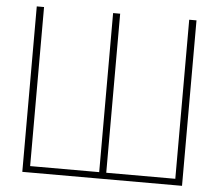

<svg xmlns="http://www.w3.org/2000/svg" viewBox="-53 -809 987 867"><g transform="rotate(5 441.0 -375.0)"><path d="M79 -750H112V-29H425V-750H457V-29H770V-750H803V0H79Z"/></g></svg>

Font: Poiret One
Style: Regular
Weight: 400
Designer: Denis Masharov (denis.masharov@gmail.com), Cyreal (Charset Expansion)
Foundry: Denis Masharov
Version: Version 1.101